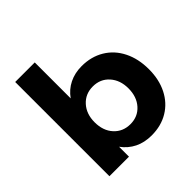

<svg xmlns="http://www.w3.org/2000/svg" viewBox="-193 -903 1069 1069"><g transform="rotate(-45 342.0 -368.0)"><path d="M656 -266Q656 -185 625 -123.5Q594 -62 537.5 -28Q481 6 406 6Q350 6 306.5 -15.5Q263 -37 233 -78V0H79V-742H233V-459Q262 -500 305.5 -521.5Q349 -543 403 -543Q478 -543 535.5 -508.5Q593 -474 624.5 -411Q656 -348 656 -266ZM500 -271Q500 -336 463 -377.5Q426 -419 367 -419Q308 -419 270.5 -377.5Q233 -336 233 -271Q233 -204 270.5 -163Q308 -122 367 -122Q426 -122 463 -163.5Q500 -205 500 -271Z"/></g></svg>

Font: Gontserrat SemiBold
Style: Regular
Weight: 600
Designer: Julieta Ulanovsky
Foundry: Julieta Ulanovsky
Version: Version 6.001